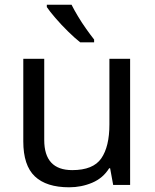

<svg xmlns="http://www.w3.org/2000/svg" viewBox="-20 -786 658 816"><path d="M533 -536V0H461L448 -71H444Q418 -29 372 -9.5Q326 10 274 10Q177 10 128 -36.5Q79 -83 79 -185V-536H168V-191Q168 -63 287 -63Q376 -63 410.5 -113Q445 -163 445 -257V-536ZM284 -766Q295 -744 311.5 -716.5Q328 -689 346.5 -663Q365 -637 380 -618V-606H321Q298 -624 269 -652.5Q240 -681 215.5 -709.5Q191 -738 179 -756V-766Z"/></svg>

Font: Go Noto Kurrent-Regular
Style: Regular
Weight: 400
Designer: Monotype Design Team
Foundry: Monotype Imaging Inc.
Version: Version 2.012; ttfautohint (v1.8.4.7-5d5b)